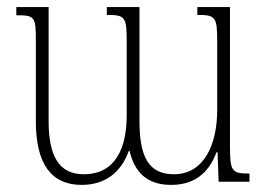

<svg xmlns="http://www.w3.org/2000/svg" viewBox="-20 -512 756 541"><path d="M536 -492V-470C588 -470 592 -464 592 -394V-202C592 -105 555 -21 470 -21C400 -21 373 -68 373 -171V-492H281V-470C333 -470 337 -464 337 -395V-187C337 -94 305 -21 216 -21C145 -21 117 -74 117 -171V-492H26V-469C78 -469 81 -465 81 -398V-170C81 -51 124 9 210 9C275 9 321 -25 343 -87H345C359 -27 394 9 462 9C524 9 567 -21 590 -83H593L596 0H683V-23C633 -23 628 -29 628 -100V-492Z"/></svg>

Font: Noto Serif Armenian Condensed ExtraLight
Style: Regular
Weight: 200
Width: 3
Designer: Monotype Design Team
Foundry: Monotype Imaging Inc.
Version: Version 2.008